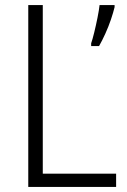

<svg xmlns="http://www.w3.org/2000/svg" viewBox="-20 -734 497 754"><path d="M91 0V-714H148V-52H436V0ZM430 -706Q425 -685 415.5 -657Q406 -629 393.5 -601.5Q381 -574 369 -553H338V-564Q343 -578 350 -606.5Q357 -635 363 -665Q369 -695 371 -714H430Z"/></svg>

Font: Noto Sans Georgian SemiCondensed Light
Style: Regular
Weight: 300
Width: 4
Designer: Monotype Design Team, Akaki Razmadze
Foundry: Google LLC
Version: Version 2.005; ttfautohint (v1.8.4.7-5d5b)